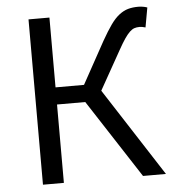

<svg xmlns="http://www.w3.org/2000/svg" viewBox="-50 -714 679 759"><g transform="rotate(-5 290.0 -334.0)"><path d="M90 0V-656H173V-379H286L378 -546Q399 -583 416 -607Q433 -631 450.5 -644.5Q468 -658 486 -663Q504 -668 526 -668Q535 -668 544.5 -666.5Q554 -665 562 -662L548 -584Q542 -586 535.5 -587Q529 -588 524 -588Q513 -588 504 -585Q495 -582 485.5 -573Q476 -564 465 -548Q454 -532 439 -505L352 -350L578 0H487L285 -311H173V0Z"/></g></svg>

Font: Giro Regular
Style: Regular
Weight: 400
Designer: Paul D. Hunt
Foundry: Adobe Systems Incorporated
Version: Version 1.000;PS 1.0;hotconv 1.0.88;makeotf.lib2.5.647800